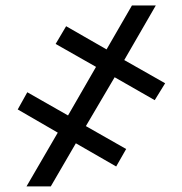

<svg xmlns="http://www.w3.org/2000/svg" viewBox="-20 -667 653 687"><path d="M390.2 -390.6 287.3 -215.8 431.4 -133.8 395.7 -71.3 251.4 -154.3 161.7 0H74.8L186.7 -192.4L43.4 -275.4L77.7 -336.9L223.4 -253.9L323.6 -427.7L179.1 -509.8L216.6 -573.2L361.3 -490.2L452.1 -647.5H537.5L424.6 -452.1L570.9 -369.1L533.6 -308.6Z"/></svg>

Font: Inter Display V
Style: Regular
Weight: 400
Designer: Rasmus Andersson
Foundry: rsms
Version: Version 3.015;git-src